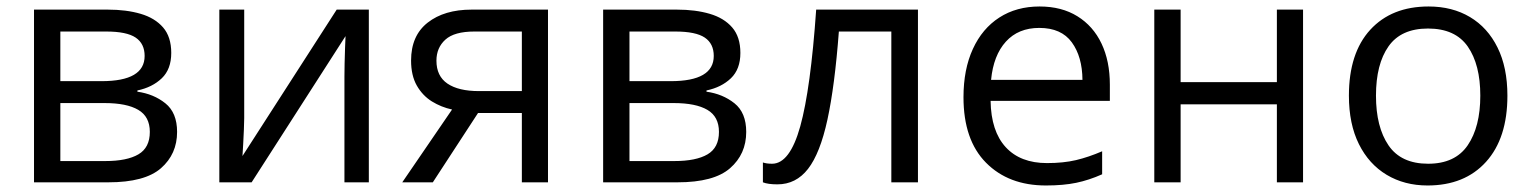

<svg xmlns="http://www.w3.org/2000/svg" viewBox="-20 -565 4746 595"><path d="M510.7 -400.9Q510.7 -350.6 481.4 -322.5Q452.1 -294.4 405.8 -284.7V-280.8Q456.1 -273.9 492.4 -244.9Q528.8 -215.8 528.8 -156.2Q528.8 -87.4 478.8 -43.7Q428.7 0 315.9 0H85.4V-535.2H314Q371.6 -535.2 415.8 -522.2Q460 -509.3 485.4 -480Q510.7 -450.7 510.7 -400.9ZM428.2 -391.6Q428.2 -429.7 400.4 -448.5Q372.6 -467.3 309.1 -467.3H167V-313.5H294.9Q428.2 -313.5 428.2 -391.6ZM444.3 -156.2Q444.3 -203.6 408.4 -224.6Q372.6 -245.6 304.2 -245.6H167V-65.9H306.2Q373.5 -65.9 408.9 -86.7Q444.3 -107.4 444.3 -156.2Z M736.8 -535.2V-198.7Q736.8 -186 735.8 -163.3Q734.9 -140.6 733.6 -117.9Q732.4 -95.2 731.4 -81.5L1023.4 -535.2H1123V0H1047.4V-328.1Q1047.4 -343.8 1047.9 -368.2Q1048.3 -392.6 1049.3 -416.3Q1050.3 -439.9 1050.8 -453.1L759.8 0H659.7V-535.2Z M1321.3 0H1226.6L1380.9 -225.6Q1347.2 -232.9 1318.4 -250.7Q1289.6 -268.6 1271.7 -299.8Q1253.9 -331.1 1253.9 -377.4Q1253.9 -454.6 1305.4 -494.9Q1356.9 -535.2 1441.4 -535.2H1678.2V0H1597.2V-214.8H1461.4ZM1332.5 -377Q1332.5 -329.1 1366.7 -305.9Q1400.9 -282.7 1464.4 -282.7H1597.2V-467.3H1450.2Q1387.7 -467.3 1360.1 -442.1Q1332.5 -417 1332.5 -377Z M2274.4 -400.9Q2274.4 -350.6 2245.1 -322.5Q2215.8 -294.4 2169.4 -284.7V-280.8Q2219.7 -273.9 2256.1 -244.9Q2292.5 -215.8 2292.5 -156.2Q2292.5 -87.4 2242.4 -43.7Q2192.4 0 2079.6 0H1849.1V-535.2H2077.6Q2135.3 -535.2 2179.4 -522.2Q2223.6 -509.3 2249 -480Q2274.4 -450.7 2274.4 -400.9ZM2191.9 -391.6Q2191.9 -429.7 2164.1 -448.5Q2136.2 -467.3 2072.8 -467.3H1930.7V-313.5H2058.6Q2191.9 -313.5 2191.9 -391.6ZM2208 -156.2Q2208 -203.6 2172.1 -224.6Q2136.2 -245.6 2067.9 -245.6H1930.7V-65.9H2069.8Q2137.2 -65.9 2172.6 -86.7Q2208 -107.4 2208 -156.2Z M2824.7 0H2742.2V-467.3H2579.6Q2566.9 -298.8 2544.2 -194.3Q2521.5 -89.8 2484.1 -41.7Q2446.8 6.3 2389.2 6.3Q2359.9 6.3 2344.2 0V-61.5Q2355.5 -57.6 2372.6 -57.6Q2427.7 -57.6 2460 -173.6Q2492.2 -289.6 2509.3 -535.2H2824.7Z M3201.7 -544.9Q3270 -544.9 3318.8 -514.6Q3367.7 -484.4 3393.6 -429.9Q3419.4 -375.5 3419.4 -302.7V-252.4H3049.8Q3051.3 -158.2 3096.7 -108.9Q3142.1 -59.6 3224.6 -59.6Q3275.4 -59.6 3314.5 -68.8Q3353.5 -78.1 3395.5 -96.2V-24.9Q3355 -6.8 3315.2 1.5Q3275.4 9.8 3221.2 9.8Q3105.5 9.8 3035.6 -60.8Q2965.8 -131.3 2965.8 -263.7Q2965.8 -350.1 2994.9 -413.3Q3023.9 -476.6 3076.9 -510.7Q3129.9 -544.9 3201.7 -544.9ZM3200.7 -478.5Q3135.7 -478.5 3097.2 -436Q3058.6 -393.6 3051.3 -317.4H3334.5Q3334 -389.2 3301.5 -433.8Q3269 -478.5 3200.7 -478.5Z M3638.7 -535.2V-310.5H3937V-535.2H4018.1V0H3937V-241.7H3638.7V0H3557.1V-535.2Z M4651.4 -268.6Q4651.4 -136.7 4585.2 -63.5Q4519 9.8 4403.8 9.8Q4332.5 9.8 4277.3 -23.2Q4222.2 -56.2 4191.2 -118.4Q4160.2 -180.7 4160.2 -268.6Q4160.2 -400.4 4226.3 -472.7Q4292.5 -544.9 4407.2 -544.9Q4480.5 -544.9 4535.4 -512.2Q4590.3 -479.5 4620.8 -417.7Q4651.4 -356 4651.4 -268.6ZM4244.1 -268.6Q4244.1 -171.4 4283 -114.5Q4321.8 -57.6 4405.8 -57.6Q4489.3 -57.6 4528.3 -114.7Q4567.4 -171.9 4567.4 -268.6Q4567.4 -364.7 4528.6 -420.7Q4489.7 -476.6 4405.3 -476.6Q4321.8 -476.6 4283 -421.4Q4244.1 -366.2 4244.1 -268.6Z"/></svg>

Font: Open Sans
Style: Regular
Weight: 400
Designer: Monotype Design Team
Foundry: Monotype Imaging Inc.
Version: Version 3.000; ttfautohint (v1.8.4)